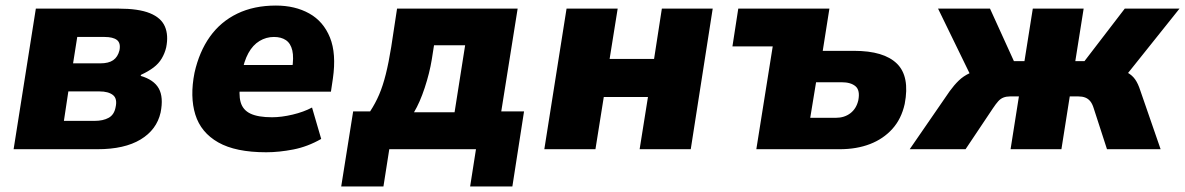

<svg xmlns="http://www.w3.org/2000/svg" viewBox="-20 -537 4265 691"><path d="M29 0 109 -506H406Q479 -506 519.5 -489.5Q560 -473 573.5 -441.5Q587 -410 578 -366Q573 -345 562 -326.5Q551 -308 532.5 -294Q514 -280 488 -268L486 -264Q534 -250 551.5 -218.5Q569 -187 558 -132Q544 -70 486 -35Q428 0 331 0ZM210 -102H321Q351 -102 371 -113Q391 -124 396 -151Q403 -182 386.5 -195Q370 -208 338 -208H226ZM243 -309H341Q371 -309 387.5 -320.5Q404 -332 410 -356Q415 -382 401 -393Q387 -404 356 -404H258Z M938 11Q828 11 765.5 -24.5Q703 -60 683 -124.5Q663 -189 680 -275Q697 -351 735.5 -405Q774 -459 834 -488Q894 -517 973 -517Q1042 -517 1093 -488.5Q1144 -460 1167.5 -402Q1191 -344 1178 -254L1171 -207H818L833 -303H1044L1031 -287Q1038 -330 1032 -355.5Q1026 -381 1009 -392.5Q992 -404 966 -404Q938 -404 914 -389.5Q890 -375 874 -346Q858 -317 850 -272L846 -243Q838 -198 846 -169.5Q854 -141 881.5 -128Q909 -115 959 -115Q993 -115 1033 -124.5Q1073 -134 1103 -150L1136 -37Q1087 -9 1035.5 1Q984 11 938 11Z M1208 134 1251 -136H1312Q1331 -165 1344.5 -196.5Q1358 -228 1368.5 -270Q1379 -312 1388 -368L1409 -506H1843L1784 -136H1866L1824 134H1672L1693 0H1381L1360 134ZM1470 -133H1616L1654 -374H1542L1534 -323Q1526 -274 1508.5 -221Q1491 -168 1470 -133Z M1939 0 2019 -506H2203L2174 -325H2334L2362 -506H2545L2466 0H2282L2312 -188H2153L2123 0Z M2702 0 2761 -370H2616L2637 -506H2965L2941 -354H3054Q3161 -354 3208 -308Q3255 -262 3236 -163Q3224 -109 3191.5 -73Q3159 -37 3111 -18.5Q3063 0 3002 0ZM2896 -113H2988Q3019 -113 3040.5 -129.5Q3062 -146 3069 -176Q3076 -212 3059 -226.5Q3042 -241 3009 -241H2917Z M3254 0 3398 -209Q3414 -231 3430.5 -247Q3447 -263 3469.5 -273.5Q3492 -284 3522 -288L3487 -237L3356 -506H3543L3629 -317H3667L3697 -506H3880L3850 -317H3883L4028 -506H4225L4010 -237L3993 -291Q4021 -285 4038 -275.5Q4055 -266 4065.5 -251Q4076 -236 4084 -211L4157 0H3964L3916 -148Q3911 -164 3903.5 -173Q3896 -182 3885.5 -186Q3875 -190 3861 -190H3830L3800 0H3617L3647 -190H3615Q3602 -190 3591.5 -186Q3581 -182 3572.5 -172.5Q3564 -163 3554 -148L3455 0Z"/></svg>

Font: Nunito Sans 7pt SemiCondensed Black
Style: Italic
Weight: 900
Width: 4
Italic angle: -9°
Designer: Vernon Adams
Foundry: Vernon Adams
Version: Version 3.101;gftools[0.9.27]